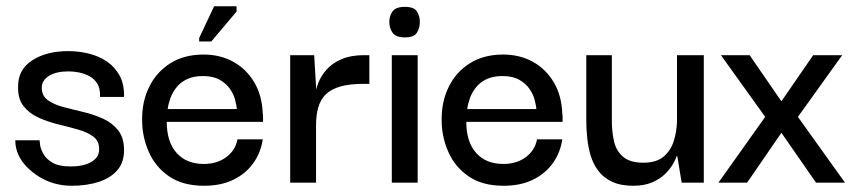

<svg xmlns="http://www.w3.org/2000/svg" viewBox="-20 -586 2752 616"><path d="M209 10Q181 10 154.5 2.5Q128 -5 105.5 -19Q83 -33 65.5 -51Q48 -69 38.5 -90.5Q29 -112 29 -136H107Q107 -135 108.5 -122Q110 -109 119 -92.5Q128 -76 148.5 -64Q169 -52 207 -52Q236 -52 256.5 -59Q277 -66 288 -78.5Q299 -91 298 -109Q298 -134 279 -148Q260 -162 230 -170.5Q200 -179 167 -187Q134 -195 104 -208.5Q74 -222 55.5 -245.5Q37 -269 38 -309Q38 -363 83.5 -392.5Q129 -422 199 -422Q233 -422 265 -414Q297 -406 322.5 -389Q348 -372 363.5 -344Q379 -316 378 -275H301Q302 -301 292.5 -317Q283 -333 267 -341.5Q251 -350 233.5 -353.5Q216 -357 200 -357Q160 -357 137 -342.5Q114 -328 114 -304Q114 -279 133 -265Q152 -251 182 -243Q212 -235 246 -227Q280 -219 310 -205.5Q340 -192 359 -168Q378 -144 378 -104Q378 -65 356.5 -40Q335 -15 297 -2.5Q259 10 209 10Z M635 10Q566 10 522 -20.5Q478 -51 457 -99.5Q436 -148 436 -200Q435 -259 458.5 -307Q482 -355 526.5 -383Q571 -411 633 -411Q687 -411 729 -387.5Q771 -364 796 -321.5Q821 -279 823 -221Q824 -218 824 -209.5Q824 -201 824 -195H515Q515 -131 546.5 -95.5Q578 -60 634 -60Q676 -60 705.5 -81.5Q735 -103 742 -139H823Q817 -97 793 -63Q769 -29 729 -9.5Q689 10 635 10ZM518 -236H740Q739 -247 734.5 -265Q730 -283 718 -300.5Q706 -318 685 -330Q664 -342 631 -342Q601 -342 580 -332Q559 -322 546 -305.5Q533 -289 526.5 -270.5Q520 -252 518 -236ZM658 -453H619V-464L667 -566H739V-549Z M911 0V-409H988L995 -291L994 -203V0ZM994 -184 991 -274Q992 -296 1001 -319.5Q1010 -343 1028.5 -363.5Q1047 -384 1076.5 -396.5Q1106 -409 1148 -409H1165V-317H1147Q1102 -317 1072 -308.5Q1042 -300 1025 -283Q1008 -266 1001 -241Q994 -216 994 -184Z M1237 0V-409H1320V0ZM1279 -466Q1250 -466 1239.5 -481Q1229 -496 1229 -516Q1229 -535 1239.5 -549.5Q1250 -564 1279 -564Q1308 -564 1317.5 -549.5Q1327 -535 1327 -516Q1327 -496 1317.5 -481Q1308 -466 1279 -466Z M1596 10Q1527 10 1483 -20.5Q1439 -51 1418 -99.5Q1397 -148 1397 -200Q1396 -259 1419.5 -307Q1443 -355 1487.5 -383Q1532 -411 1594 -411Q1648 -411 1690 -387.5Q1732 -364 1757 -321.5Q1782 -279 1784 -221Q1785 -218 1785 -209.5Q1785 -201 1785 -195H1476Q1476 -131 1507.5 -95.5Q1539 -60 1595 -60Q1637 -60 1666.5 -81.5Q1696 -103 1703 -139H1784Q1778 -97 1754 -63Q1730 -29 1690 -9.5Q1650 10 1596 10ZM1479 -236H1701Q1700 -247 1695.5 -265Q1691 -283 1679 -300.5Q1667 -318 1646 -330Q1625 -342 1592 -342Q1562 -342 1541 -332Q1520 -322 1507 -305.5Q1494 -289 1487.5 -270.5Q1481 -252 1479 -236Z M2012 10Q1971 10 1943.5 -3Q1916 -16 1899.5 -38Q1883 -60 1875 -87Q1867 -114 1864 -143Q1861 -172 1861 -199V-409H1943V-199Q1943 -163 1950 -132.5Q1957 -102 1979 -83Q2001 -64 2044 -64Q2086 -64 2109 -83.5Q2132 -103 2141.5 -133Q2151 -163 2152 -195V-409H2238V0H2167L2153 -85H2151Q2148 -75 2139 -59.5Q2130 -44 2114 -28Q2098 -12 2072.5 -1Q2047 10 2012 10Z M2285 0 2435 -211 2293 -409H2385L2487 -261L2589 -409H2682L2540 -211L2691 0H2598L2487 -160L2377 0Z"/></svg>

Font: Darker Grotesque Light SemiBold
Style: Regular
Weight: 600
Version: Version 1.000;gftools[0.9.28]